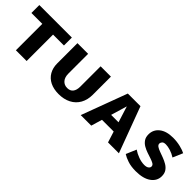

<svg xmlns="http://www.w3.org/2000/svg" viewBox="103 -1172 1870 1870"><g transform="rotate(45 1038.0 -236.5)"><path d="M171 0V-473H319V0ZM21 -364V-473H469V-364Z M766 8Q698 8 648.5 -16.5Q599 -41 572.5 -87Q546 -133 546 -194V-473H693V-202Q693 -150 718 -121.5Q743 -93 784 -93Q824 -93 844.5 -119Q865 -145 865 -193V-473H1007V-223Q1007 -153 977.5 -100.5Q948 -48 893.5 -20Q839 8 766 8Z M1064 0 1240 -473H1414L1590 0H1440L1305 -430H1337L1209 0ZM1168 -114 1202 -211H1432L1477 -114Z M1906 -133Q1906 -152 1888 -162.5Q1870 -173 1842.5 -182Q1815 -191 1784 -201.5Q1753 -212 1725.5 -228Q1698 -244 1680.5 -269.5Q1663 -295 1663 -334Q1663 -400 1714.5 -440.5Q1766 -481 1857 -481Q1910 -481 1958.5 -469Q2007 -457 2032 -443L1988 -340Q1954 -362 1917 -373.5Q1880 -385 1853 -385Q1822 -385 1811.5 -371Q1801 -357 1801 -346Q1801 -328 1818.5 -316Q1836 -304 1864 -294Q1892 -284 1922.5 -272.5Q1953 -261 1981 -244.5Q2009 -228 2026.5 -202.5Q2044 -177 2044 -138Q2044 -73 1987.5 -32.5Q1931 8 1829 8Q1764 8 1717.5 -7.5Q1671 -23 1642 -42L1687 -148Q1722 -124 1764 -109Q1806 -94 1844 -94Q1875 -94 1890.5 -106Q1906 -118 1906 -133Z"/></g></svg>

Font: Ysabeau SC ExtraBold
Style: Regular
Weight: 800
Designer: Christian Thalmann (Catharsis Fonts)
Version: Version 2.001;gftools[0.9.30]; featfreeze: smcp